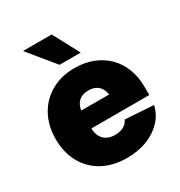

<svg xmlns="http://www.w3.org/2000/svg" viewBox="-178 -876 950 1012"><g transform="rotate(-30 296.5 -370.5)"><path d="M303.2 10.7Q219.7 10.7 157.2 -23.2Q94.7 -57.1 60.3 -119.1Q25.9 -181.2 25.9 -263.7Q25.9 -345.2 60.3 -407.2Q94.7 -469.2 156 -503.9Q217.3 -538.6 298.8 -538.6Q359.4 -538.6 408.9 -519.3Q458.5 -500 494.6 -464.1Q530.8 -428.2 550 -378.4Q569.3 -328.6 569.3 -267.1V-218.3H85V-326.7H479.5L388.7 -306.2Q388.7 -336.4 378.7 -357.2Q368.7 -377.9 349.6 -388.9Q330.6 -399.9 302.7 -399.9Q274.9 -399.9 255.9 -388.9Q236.8 -377.9 226.8 -357.2Q216.8 -336.4 216.8 -306.2V-223.6Q216.8 -191.9 228 -169.9Q239.3 -147.9 260 -137Q280.8 -126 309.1 -126Q329.6 -126 346.2 -131.3Q362.8 -136.7 374.5 -147Q386.2 -157.2 392.1 -171.4L564.9 -160.2Q553.7 -109.4 517.6 -70.8Q481.4 -32.2 426.8 -10.7Q372.1 10.7 303.2 10.7ZM239.3 -592.8 108.9 -752H283.2L368.2 -592.8Z"/></g></svg>

Font: Inter 24pt Black
Style: Regular
Weight: 900
Designer: Rasmus Andersson
Foundry: rsms
Version: Version 4.001;git-66647c0bb